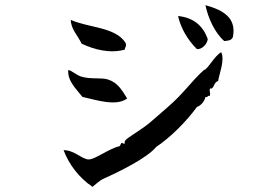

<svg xmlns="http://www.w3.org/2000/svg" viewBox="-20 -737 1040 743"><path d="M881 -593C888 -626 881 -650 867 -668C846 -694 810 -707 775 -717C785 -668 811 -610 848 -578C862 -580 874 -579 881 -593ZM784 -586C766 -636 730 -669 669 -675C680 -627 706 -583 742 -547C759 -545 781 -563 784 -586ZM466 -571C427 -633 323 -629 254 -660C254 -625 282 -598 296 -568C345 -545 405 -529 463 -545C463 -555 471 -557 466 -571ZM836 -535C808 -519 784 -468 769 -466C722 -424 690 -375 633 -326C611 -307 588 -286 557 -260C539 -245 509 -226 487 -211C471 -200 459 -193 463 -181C457 -180 455 -184 450 -184C447 -180 446 -174 442 -171C401 -162 349 -120 323 -120C298 -120 268 -156 226 -156C247 -100 287 -48 338 -14C352 -25 364 -38 384 -47C438 -71 549 -125 584 -168C639 -205 699 -264 742 -323C763 -331 773 -351 775 -362C785 -358 783 -370 791 -365C797 -378 788 -383 793 -395C808 -389 807 -421 824 -423C828 -450 851 -505 836 -535ZM472 -356C452 -389 435 -417 399 -429C373 -438 330 -429 293 -441C275 -447 256 -465 244 -466C241 -422 277 -391 299 -362C346 -352 430 -323 472 -356Z"/></svg>

Font: Yuji Syuku Std R
Style: Regular
Weight: 400
Designer: Kataoka Yuji
Foundry: Kinuta Font Factory
Version: Version 3.000;hotconv 1.0.111;makeotfexe 2.5.65597